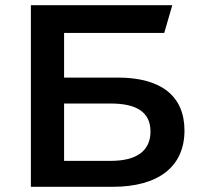

<svg xmlns="http://www.w3.org/2000/svg" viewBox="-20 -720 775 740"><path d="M99 -700V0H414C591 0 691 -78 691 -217C691 -349 602 -421 434 -421H227V-593H613L644 -700ZM227 -100V-321H407C509 -321 560 -286 560 -213C560 -139 507 -100 407 -100Z"/></svg>

Font: Talent
Style: Bold
Weight: 600
Designer: Mike Powis
Version: Version 1.001;hotconv 1.0.109;makeotfexe 2.5.65596